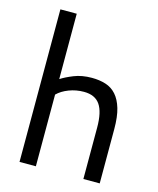

<svg xmlns="http://www.w3.org/2000/svg" viewBox="-107 -776 701 851"><g transform="rotate(15 243.5 -350.0)"><path d="M357 0V-236Q357 -307 334 -340.5Q311 -374 260 -374Q224 -374 191.5 -361.5Q159 -349 139 -329V0H64V-700H139V-400Q160 -414 196 -428.5Q232 -443 278 -443Q313 -443 341.5 -434Q370 -425 390 -402.5Q410 -380 421 -343Q432 -306 432 -249V0Z"/></g></svg>

Font: PT Sans Narrow
Style: Regular
Weight: 400
Width: 3
Designer: A.Korolkova, O.Umpeleva, V.Yefimov
Foundry: ParaType Ltd
Version: Version 2.003W OFL